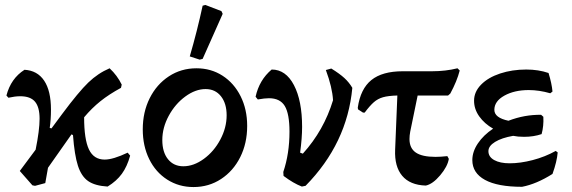

<svg xmlns="http://www.w3.org/2000/svg" viewBox="-20 -744 2310 776"><path d="M506 -115Q494 -71 472.5 -41.5Q451 -12 415 10Q364 7 336.5 -12Q309 -31 295 -74Q281 -117 275 -198L269 -201L174 -66L163 -4L122 7H121L111 5L60 -53L124 -139Q140 -218 140 -264Q140 -311 121.5 -333Q103 -355 62 -355Q41 -355 14 -349L6 -358Q24 -427 79 -462Q131 -459 158.5 -418Q186 -377 186 -301Q186 -261 181 -227L188 -225L231 -283Q298 -373 337 -410.5Q376 -448 423 -468Q454 -439 472 -402L469 -389Q421 -363 386 -335Q351 -307 320 -270Q320 -181 339.5 -140Q359 -99 403 -99Q437 -99 496 -127Z M557 -221Q557 -291 585 -347Q613 -403 662.5 -435.5Q712 -468 774 -468Q833 -468 879.5 -438Q926 -408 952.5 -355Q979 -302 979 -235Q979 -165 951 -109Q923 -53 873.5 -20.5Q824 12 762 12Q703 12 656 -18Q609 -48 583 -101Q557 -154 557 -221ZM896 -278Q896 -326 873 -355Q850 -384 811 -384Q770 -384 729 -354Q688 -324 662 -276Q636 -228 636 -178Q636 -129 659 -100.5Q682 -72 721 -72Q763 -72 804 -102Q845 -132 870.5 -180Q896 -228 896 -278ZM747 -516Q777 -619 799 -721L810 -724L875 -699L880 -688L799 -506L787 -503Z M1404 -389Q1383 -164 1215 7L1200 10Q1166 -3 1126 -33L1125 -49Q1150 -123 1150 -212Q1150 -284 1131 -315.5Q1112 -347 1067 -347Q1050 -347 1022 -342L1013 -353Q1028 -421 1078 -463Q1135 -463 1168 -400Q1201 -337 1201 -231Q1201 -186 1193 -127L1204 -123Q1289 -217 1326 -339Q1323 -391 1297 -461L1319 -467Q1353 -446 1372 -428.5Q1391 -411 1404 -389Z M1638 -212Q1635 -196 1635 -182Q1635 -145 1660.5 -127.5Q1686 -110 1740 -110Q1761 -110 1788 -113L1794 -102Q1789 -71 1759 -35.5Q1729 0 1701 6Q1637 4 1605.5 -33.5Q1574 -71 1577 -139L1586 -358Q1549 -357 1528 -351Q1507 -345 1491 -331Q1475 -317 1454 -289H1447L1427 -302L1426 -309Q1437 -385 1481 -420.5Q1525 -456 1608 -456H1726Q1781 -456 1829 -468L1838 -459Q1827 -416 1800 -366L1791 -358H1668Z M2234 -128Q2231 -91 2213 -41Q2148 0 2090 11Q1991 11 1940 -17Q1889 -45 1889 -97Q1889 -131 1911.5 -164.5Q1934 -198 1973 -224Q1938 -244 1917 -273.5Q1896 -303 1896 -337Q1896 -373 1924.5 -402Q1953 -431 2001.5 -447Q2050 -463 2107 -463Q2156 -463 2197 -449Q2210 -407 2213 -374L2204 -367Q2159 -380 2117 -380Q2059 -380 2018.5 -357.5Q1978 -335 1978 -300Q1978 -268 2035 -256Q2100 -281 2167 -280L2176 -272Q2178 -235 2169 -202Q2137 -191 2098 -191Q2073 -191 2054 -195Q2008 -187 1981 -170.5Q1954 -154 1954 -133Q1954 -110 1977.5 -97Q2001 -84 2040 -84Q2083 -84 2133 -97Q2183 -110 2226 -134Z"/></svg>

Font: Alegreya Medium
Style: Regular
Weight: 500
Designer: Juan Pablo del Peral
Foundry: Huerta Tipografica
Version: Version 2.007; ttfautohint (v1.6)